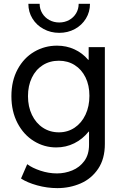

<svg xmlns="http://www.w3.org/2000/svg" viewBox="-20 -762 630 995"><path d="M88.9 163.1 121.1 88.9Q147 108.4 189.7 122.6Q232.4 136.7 275.4 136.7Q316.4 136.7 354.5 121.1Q392.6 105.5 417 72.3Q441.4 39.1 441.4 -11.7V-80.1H439.5Q408.2 -41 365 -19.5Q321.8 2 271.5 2Q209 2 155.8 -30.8Q102.5 -63.5 70.8 -124Q39.1 -184.6 39.1 -263.7Q39.1 -343.3 71.3 -402.8Q103.5 -462.4 157.5 -493.9Q211.4 -525.4 275.4 -525.4Q324.2 -525.4 365.7 -506.3Q407.2 -487.3 437 -452.1H439.5V-517.6H523.4V-15.6Q523.4 61 488.8 112.5Q454.1 164.1 397.9 188.5Q341.8 212.9 277.3 212.9Q224.1 212.9 172.4 198.5Q120.6 184.1 88.9 163.1ZM443.4 -265.6Q443.4 -319.8 423.1 -361.1Q402.8 -402.3 366.9 -424.8Q331.1 -447.3 285.2 -447.3Q237.8 -447.3 201.4 -424.1Q165 -400.9 145 -359.1Q125 -317.4 125 -263.7Q125 -209.5 145.5 -166.7Q166 -124 202.4 -100.1Q238.8 -76.2 285.2 -76.2Q330.6 -76.2 366.7 -100.3Q402.8 -124.5 423.1 -167.7Q443.4 -210.9 443.4 -265.6ZM127 -742.2H185.5Q185.5 -715.3 199 -693.1Q212.4 -670.9 235.6 -658.2Q258.8 -645.5 287.1 -645.5Q314.9 -645.5 338.1 -658.2Q361.3 -670.9 374.5 -693.1Q387.7 -715.3 387.7 -742.2H446.3Q446.3 -700.2 425.3 -665.8Q404.3 -631.3 367.9 -611.6Q331.5 -591.8 287.1 -591.8Q242.7 -591.8 206.1 -611.6Q169.4 -631.3 148.2 -665.8Q127 -700.2 127 -742.2Z"/></svg>

Font: Reddit Sans Strawberry
Style: Regular
Weight: 400
Designer: Stephen Hutchings
Foundry: Reddit
Version: Version 1.013